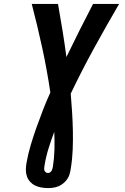

<svg xmlns="http://www.w3.org/2000/svg" viewBox="-20 -755 640 980"><path d="M225 205Q208 205 191 202Q174 199 159.5 192Q145 185 134 173Q123 161 117.5 145.5Q112 130 112 113Q112 96 115 78Q123 32 136.5 -13.5Q150 -59 166 -104Q182 -149 199.5 -194Q217 -239 237 -283Q220 -398 195.5 -511Q171 -624 142 -735H276Q288 -668 299 -600Q310 -532 319 -464Q352 -532 386 -600Q420 -668 455 -735H588Q522 -622 459.5 -508Q397 -394 341 -277Q345 -230 348 -182.5Q351 -135 352 -87Q353 -39 351 10Q349 59 341 107Q339 121 335 134.5Q331 148 323 159.5Q315 171 303.5 180.5Q292 190 279 195.5Q266 201 252 203Q238 205 225 205ZM225 128Q231 128 236 124.5Q241 121 243.5 116.5Q246 112 247.5 106.5Q249 101 250 96Q257 51 258 6.5Q259 -38 257 -82Q241 -40 227.5 3.5Q214 47 207 91Q206 98 205.5 104Q205 110 207 115.5Q209 121 214 124.5Q219 128 225 128Z"/></svg>

Font: Iosevka Curly Slab XBdEx
Style: Italic
Weight: 800
Width: 7
Italic angle: -9°
Monospace: yes
Designer: Belleve Invis
Foundry: Belleve Invis
Version: Version 11.1.0; ttfautohint (v1.8.3)